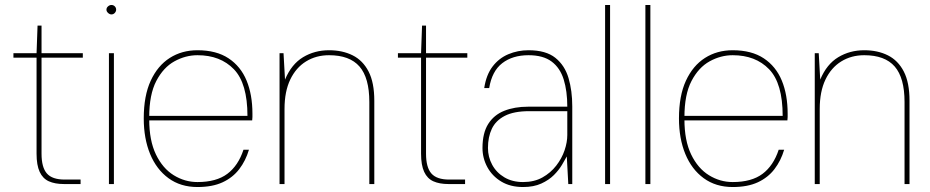

<svg xmlns="http://www.w3.org/2000/svg" viewBox="-20 -740 3738 772"><path d="M237 0Q201 0 176.5 -11Q152 -22 139.5 -49Q127 -76 127 -122V-508H34V-526H127L131 -637H147V-526H313V-508H147V-122Q147 -67 168.5 -42.5Q190 -18 240 -18H304V0Z M418 0V-526H438V0ZM428 -682Q421 -682 414.5 -688Q408 -694 408 -701Q408 -709 414.5 -714.5Q421 -720 428 -720Q436 -720 441.5 -714.5Q447 -709 447 -701Q447 -694 441.5 -688Q436 -682 428 -682Z M774 12Q706 12 657.5 -23.5Q609 -59 583.5 -121Q558 -183 558 -264Q558 -355 586 -415.5Q614 -476 662.5 -507Q711 -538 774 -538Q850 -538 899 -505.5Q948 -473 971.5 -416Q995 -359 995 -283Q995 -275 995 -269.5Q995 -264 994 -256H569V-274H975Q975 -405 920.5 -461.5Q866 -518 774 -518Q726 -518 681.5 -493.5Q637 -469 608.5 -414.5Q580 -360 580 -269V-260Q580 -175 607 -119Q634 -63 678.5 -35.5Q723 -8 774 -8Q850 -8 894 -41Q938 -74 959 -138H981Q968 -94 942 -60Q916 -26 875 -7Q834 12 774 12Z M1104 0V-526H1120L1126 -420Q1152 -482 1198.5 -510Q1245 -538 1303 -538Q1357 -538 1398 -517.5Q1439 -497 1462 -452.5Q1485 -408 1485 -335V0H1465V-330Q1465 -427 1425.5 -472.5Q1386 -518 1303 -518Q1251 -518 1210.5 -493Q1170 -468 1147 -420Q1124 -372 1124 -302V0Z M1783 0Q1747 0 1722.5 -11Q1698 -22 1685.5 -49Q1673 -76 1673 -122V-508H1580V-526H1673L1677 -637H1693V-526H1859V-508H1693V-122Q1693 -67 1714.5 -42.5Q1736 -18 1786 -18H1850V0Z M2083 12Q2032 12 1995.5 -10Q1959 -32 1939.5 -68Q1920 -104 1920 -145Q1920 -205 1943 -241.5Q1966 -278 2007.5 -294.5Q2049 -311 2103 -311H2261Q2261 -374 2246.5 -420.5Q2232 -467 2198 -492.5Q2164 -518 2105 -518Q2041 -518 1999.5 -486Q1958 -454 1947 -386H1927Q1935 -439 1960.5 -472.5Q1986 -506 2024 -522Q2062 -538 2105 -538Q2175 -538 2213 -507.5Q2251 -477 2266 -426Q2281 -375 2281 -312V0H2265L2259 -111Q2252 -98 2239.5 -77Q2227 -56 2207 -36Q2187 -16 2156.5 -2Q2126 12 2083 12ZM2083 -8Q2128 -8 2161 -26.5Q2194 -45 2216.5 -74Q2239 -103 2250 -135.5Q2261 -168 2261 -197V-293H2108Q2046 -293 2009.5 -274Q1973 -255 1957.5 -222Q1942 -189 1942 -145Q1942 -109 1959 -77.5Q1976 -46 2008 -27Q2040 -8 2083 -8Z M2413 0V-720H2433V0Z M2575 0V-720H2595V0Z M2926 12Q2858 12 2809.5 -23.5Q2761 -59 2735.5 -121Q2710 -183 2710 -264Q2710 -355 2738 -415.5Q2766 -476 2814.5 -507Q2863 -538 2926 -538Q3002 -538 3051 -505.5Q3100 -473 3123.5 -416Q3147 -359 3147 -283Q3147 -275 3147 -269.5Q3147 -264 3146 -256H2721V-274H3127Q3127 -405 3072.5 -461.5Q3018 -518 2926 -518Q2878 -518 2833.5 -493.5Q2789 -469 2760.5 -414.5Q2732 -360 2732 -269V-260Q2732 -175 2759 -119Q2786 -63 2830.5 -35.5Q2875 -8 2926 -8Q3002 -8 3046 -41Q3090 -74 3111 -138H3133Q3120 -94 3094 -60Q3068 -26 3027 -7Q2986 12 2926 12Z M3256 0V-526H3272L3278 -420Q3304 -482 3350.5 -510Q3397 -538 3455 -538Q3509 -538 3550 -517.5Q3591 -497 3614 -452.5Q3637 -408 3637 -335V0H3617V-330Q3617 -427 3577.5 -472.5Q3538 -518 3455 -518Q3403 -518 3362.5 -493Q3322 -468 3299 -420Q3276 -372 3276 -302V0Z"/></svg>

Font: DM Sans 9pt Thin
Style: Regular
Weight: 250
Version: Version 4.004;gftools[0.9.30]